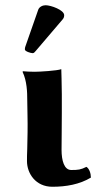

<svg xmlns="http://www.w3.org/2000/svg" viewBox="-20 -703 374 733"><path d="M85 -261C86 -222 85 -173 84 -135C83 -115 83 -99 83 -88C83 -41 116 10 180 10C232 10 284 1 327 -25C327 -41 321 -59 310 -66C288 -55 278 -54 252 -54C225 -54 215 -90 215 -131C215 -161 216 -212 216 -272V-343C216 -375 214 -439 214 -439C199 -433 131 -429 112 -429C100 -429 74 -430 68 -431L66 -429C83 -394 84 -350 84 -322ZM154 -683C143 -683 130 -677 126 -666L76 -523C75 -520 75 -515 75 -514C75 -507 97 -500 105 -500C109 -500 113 -504 116 -508L220 -630C224 -635 225 -640 225 -645C225 -665 174 -683 154 -683Z"/></svg>

Font: Libertinus Sans
Style: Bold
Weight: 700
Designer: Philipp H. Poll, Khaled Hosny
Foundry: Caleb Maclennan
Version: Version 7.050;RELEASE